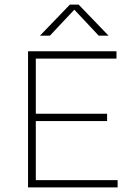

<svg xmlns="http://www.w3.org/2000/svg" viewBox="-20 -819 579 839"><path d="M102.5 0V-595H489V-563H136.5V-32H494V0ZM124 -290V-322H448V-290ZM154.5 -663 285.5 -799H323.5L454.5 -663H411.5L297 -785H312.5L198 -663Z"/></svg>

Font: Encode Sans SC SemiExpanded Thin
Style: Regular
Weight: 250
Width: 6
Designer: Multiple Designers
Foundry: Impallari Type
Version: Version 3.002